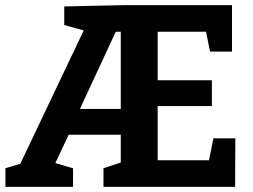

<svg xmlns="http://www.w3.org/2000/svg" viewBox="-20 -724 982 744"><path d="M1 0V-72L87 -98L49 -69L312 -622L327 -600L229 -627V-699L455 -704H879V-524H794L773 -627L799 -601H569L591 -623V-390L569 -413H801V-313H569L591 -339V-80L569 -103H811L785 -78L807 -188H892L891 0H381V-72L466 -100L448 -76V-225L470 -202H226L257 -225L183 -68L175 -98L263 -72V0ZM281 -283 265 -302H470L448 -283V-616L470 -601H407L435 -615Z"/></svg>

Font: Bitter Thin
Style: Bold
Weight: 700
Version: Version 3.021